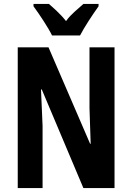

<svg xmlns="http://www.w3.org/2000/svg" viewBox="-20 -954 670 974"><path d="M244 -774H386C407 -815 451 -882 480 -922V-934H403C378 -910 343 -886 315 -847C287 -883 250 -915 228 -934H150V-922C179 -883 226 -812 244 -774ZM561 0V-714H434V-405C436 -353 437 -317 440 -225H437L226 -714H70V0H196V-315C193 -363 193 -408 188 -500H192L403 0Z"/></svg>

Font: Noto Sans Tamil ExtraCondensed
Style: Bold
Weight: 700
Width: 2
Designer: Jelle Bosma - Monotype Design Team
Foundry: Monotype Imaging Inc.
Version: Version 2.004